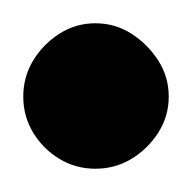

<svg xmlns="http://www.w3.org/2000/svg" viewBox="-32 -83 165 165"><path d="M-12 0Q-12 17 -3.5 31Q5 45 19 53.5Q33 62 50 62Q67 62 81 53.5Q95 45 104 31Q113 17 113 0Q113 -17 104 -31Q95 -45 81 -54Q67 -63 50 -63Q33 -63 19 -54Q5 -45 -3.5 -31Q-12 -17 -12 0Z"/></svg>

Font: Linefont Medium
Style: Regular
Weight: 500
Monospace: yes
Version: Version 3.002;gftools[0.9.33]